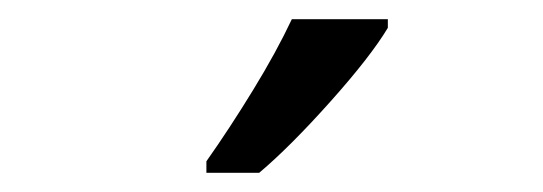

<svg xmlns="http://www.w3.org/2000/svg" viewBox="-20 -786 566 200"><path d="M284 -766Q268 -732 243.5 -692Q219 -652 195 -618V-606H250Q282 -633 324 -680Q366 -727 384 -757V-766Z"/></svg>

Font: Noto Sans Display SemiCondensed
Style: Regular
Weight: 400
Width: 4
Designer: Monotype Design team
Foundry: Monotype Imaging Inc.
Version: 1.000